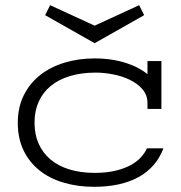

<svg xmlns="http://www.w3.org/2000/svg" viewBox="-20 -701 691 733"><path d="M543 -285.2V-308.1Q543 -337.9 524.2 -359.9Q505.4 -381.8 476.3 -396Q447.3 -410.2 412.4 -417Q377.4 -423.8 345.2 -423.8Q290.5 -423.8 247.1 -410.6Q203.6 -397.5 173.6 -372.8Q143.6 -348.1 127.7 -312.7Q111.8 -277.3 111.8 -232.9Q111.8 -188 127.4 -152.6Q143.1 -117.2 172.6 -92.3Q202.1 -67.4 244.9 -54.2Q287.6 -41 341.8 -41Q387.7 -41 422.1 -49.6Q456.5 -58.1 480.5 -71.5Q504.4 -85 519 -101.6Q533.7 -118.2 541 -134.8H604Q576.7 -62.5 509.3 -25.1Q441.9 12.2 338.9 12.2Q276.4 12.2 222.9 -3.7Q169.4 -19.5 130.6 -50.5Q91.8 -81.5 69.8 -127.2Q47.9 -172.9 47.9 -231.9Q47.9 -291.5 70.8 -337.4Q93.8 -383.3 133.5 -414.6Q173.3 -445.8 226.8 -461.9Q280.3 -478 340.8 -478Q376.5 -478 407.2 -473.1Q438 -468.3 463.6 -459.7Q489.3 -451.2 509 -440.4Q528.8 -429.7 543 -418V-467.8H596.2V-285.2ZM530.3 -643.1 341.3 -536.1 152.3 -643.1 171.4 -681.2 341.3 -603 511.2 -681.2Z"/></svg>

Font: Stint Ultra Expanded
Style: Regular
Weight: 400
Width: 7
Designer: Astigmatic (AOETI)
Foundry: Astigmatic (AOETI)
Version: Version 1.000